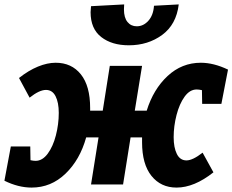

<svg xmlns="http://www.w3.org/2000/svg" viewBox="-44 -835 1052 869"><path d="M742 -214Q742 -167 756.5 -138Q771 -109 800 -109Q828 -109 873 -144L922 -55Q835 14 755 14Q684 14 641.5 -39Q599 -92 599 -191V-213H547L513 0H368L402 -213H346Q318 -112 252.5 -49Q187 14 99 14Q39 14 -24 -17L5 -172H93L94 -110Q107 -107 117 -107Q148 -107 172 -139.5Q196 -172 209 -222.5Q222 -273 222 -324Q222 -371 207.5 -399.5Q193 -428 164 -428Q134 -428 90 -393L42 -482Q85 -516 127.5 -533.5Q170 -551 208 -551Q280 -551 322 -498.5Q364 -446 364 -346V-334H421L453 -537H599L566 -334H620Q650 -431 714.5 -491Q779 -551 865 -551Q923 -551 988 -520L958 -365H871L870 -427Q856 -430 846 -430Q815 -430 791.5 -397.5Q768 -365 755 -314.5Q742 -264 742 -214ZM366 -780Q366 -789 368 -807L518 -815Q517 -807 517 -793Q517 -755 533 -735.5Q549 -716 575 -716Q605 -716 627.5 -741Q650 -766 653 -809L765 -815Q754 -724 690 -677Q626 -630 539 -630Q462 -630 414 -667.5Q366 -705 366 -780Z"/></svg>

Font: Bitter Pro ExtraBold
Style: Italic
Weight: 800
Italic angle: -9°
Designer: Sol Matas, and Bitter project Authors
Foundry: Sol Matas
Version: Version 1.010